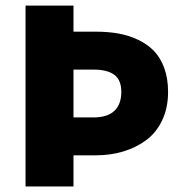

<svg xmlns="http://www.w3.org/2000/svg" viewBox="-20 -670 670 690"><path d="M71.8 0V-649.9H244.1V-556.2H324.2Q368.2 -556.2 405.3 -549.6Q442.4 -543 476.1 -527.1Q509.8 -511.2 533.2 -487.1Q556.6 -462.9 570.3 -425.3Q584 -387.7 584 -339.8Q584 -282.2 562.7 -237.5Q541.5 -192.9 504.9 -166Q468.3 -139.2 422.6 -125.5Q377 -111.8 324.2 -111.8H244.1V0ZM244.1 -248H315.9Q366.2 -248 391.1 -271.7Q416 -295.4 416 -339.8Q416 -382.3 390.9 -401.1Q365.7 -419.9 315.9 -419.9H244.1Z"/></svg>

Font: Source Sans Pro Black
Style: Regular
Weight: 900
Designer: Paul D. Hunt
Foundry: Adobe Systems Incorporated
Version: Version 2.020;PS 2.0;hotconv 1.0.86;makeotf.lib2.5.63406